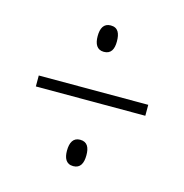

<svg xmlns="http://www.w3.org/2000/svg" viewBox="-74 -640 553 576"><g transform="rotate(15 202.5 -352.5)"><path d="M172 -530C172 -506 180 -489 202 -489C224 -489 232 -505 232 -529C232 -554 225 -571 202 -571C180 -571 172 -554 172 -530ZM32 -336H372V-370H32ZM172 -174C172 -152 179 -134 202 -134C224 -134 232 -151 232 -176C232 -199 225 -216 202 -216C181 -216 172 -200 172 -174Z"/></g></svg>

Font: Noto Sans Sinhala ExtraCondensed ExtraLight
Style: Regular
Weight: 200
Width: 2
Designer: Jelle Bosma - Monotype Design Team
Foundry: Monotype Imaging Inc.
Version: Version 2.006